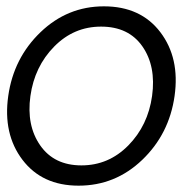

<svg xmlns="http://www.w3.org/2000/svg" viewBox="-20 -579 605 606"><path d="M228 7Q113 7 51 -74.5Q-11 -156 6 -276Q23 -396 108 -477.5Q193 -559 308 -559Q424 -559 486 -477.5Q548 -396 531 -276Q514 -156 429 -74.5Q344 7 228 7ZM460 -276Q473 -370 429.5 -432.5Q386 -495 299 -495Q213 -495 151 -432Q89 -369 76 -276Q63 -183 107 -120Q151 -57 237 -57Q323 -57 385 -120Q447 -183 460 -276Z"/></svg>

Font: Oakes Grotesk Light
Style: Italic
Weight: 300
Italic angle: -8°
Designer: Samuel Oakes
Foundry: Samuel Oakes
Version: Version 1.000;PS 001.000;hotconv 1.0.88;makeotf.lib2.5.64775